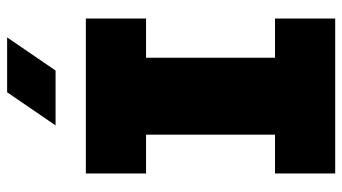

<svg xmlns="http://www.w3.org/2000/svg" viewBox="-231 -730 961 539"><g transform="rotate(-90 249.5 -460.5)"><path d="M32 0V-169H141V-531H32V-700H467V-531H357V-169H467V0ZM167 -785 260 -921H414L321 -785Z"/></g></svg>

Font: MuseoModerno Black
Style: Regular
Weight: 900
Designer: Pablo Cosgaya, Héctor Gatti, Marcela Romero, and the Authors of The MuseoModerno Project.
Foundry: Omnibus-Type Team
Version: Version 1.001